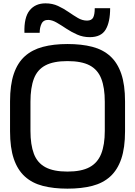

<svg xmlns="http://www.w3.org/2000/svg" viewBox="-20 -1116 807 1147"><path d="M383 11Q300 11 236 -5.5Q172 -22 128.5 -61.5Q85 -101 62.5 -167Q40 -233 40 -332V-510Q40 -609 62.5 -675Q85 -741 128.5 -780Q172 -819 236 -836Q300 -853 383 -853Q467 -853 531 -836.5Q595 -820 638.5 -780.5Q682 -741 704.5 -675Q727 -609 727 -510V-332Q727 -233 704.5 -167Q682 -101 638.5 -61.5Q595 -22 531 -5.5Q467 11 383 11ZM383 -91Q466 -91 514.5 -117Q563 -143 584.5 -197Q606 -251 606 -334V-508Q606 -592 585 -646Q564 -700 515.5 -725.5Q467 -751 383 -751Q300 -751 251.5 -725.5Q203 -700 182.5 -646Q162 -592 162 -508V-334Q162 -251 182.5 -197Q203 -143 251.5 -117Q300 -91 383 -91ZM516 -894Q476 -894 441 -909.5Q406 -925 376 -945Q346 -965 319.5 -980.5Q293 -996 270 -997Q240 -998 228.5 -975Q217 -952 217 -920H126Q123 -1012 157 -1054Q191 -1096 252 -1096Q293 -1096 326.5 -1080.5Q360 -1065 389.5 -1044.5Q419 -1024 445.5 -1008.5Q472 -993 500 -993Q527 -993 536.5 -1011Q546 -1029 546 -1067H638Q638 -984 611 -939Q584 -894 516 -894Z"/></svg>

Font: Matangi
Style: Bold
Weight: 700
Designer: Prashant Pant
Foundry: The Graphic Ant
Version: Version 3.002